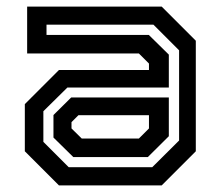

<svg xmlns="http://www.w3.org/2000/svg" viewBox="-20 -560 666 580"><path d="M158 0 55 -103V-245.5L158 -348.5H430V-368L399.5 -398.5H62V-540H468.5L571.5 -437V-103L468.5 0ZM201.5 -85.5 141.5 -144.5V-212.5L195 -265.5H490V-148.5L426.5 -85.5ZM187.5 -55H440L521 -135.5V-408L443.5 -485.5H120.5V-454.5H429.5L490 -395V-295.5H183.5L111 -224V-131.5ZM227 -141.5H399.5L430 -172V-212H217L196 -191V-172Z"/></svg>

Font: Tourney Thin SemiBold
Style: Regular
Weight: 600
Version: Version 1.015